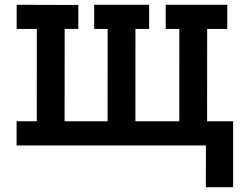

<svg xmlns="http://www.w3.org/2000/svg" viewBox="-20 -609 1040 804"><path d="M49.8 -589 308 -588.2V-487.8H250.8L250.5 -101.2H430.5L430.8 -487.8H374.5V-589H604.5V-487.8H547.2L547 -101.2H730.8L731 -487.8H674V-589H931.8V-487.8H847.5L847.2 -101.2H956.2V175H842L842.2 0H49.5V-101.2H134L134.2 -487.8H49.8Z"/></svg>

Font: Podkova VF Beta
Style: Regular
Weight: 400
Designer: Ilya Yudin
Foundry: Cyreal (www.cyreal.org)
Version: Version 2.100